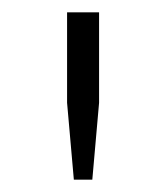

<svg xmlns="http://www.w3.org/2000/svg" viewBox="-20 -706 271 312"><path d="M100 -414 89 -539V-686H141V-539L130 -414Z"/></svg>

Font: Chivo Medium Thin
Style: Regular
Weight: 250
Version: Version 2.002